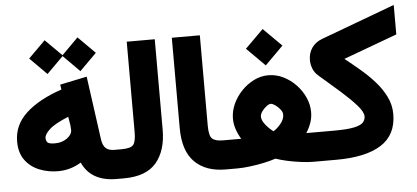

<svg xmlns="http://www.w3.org/2000/svg" viewBox="-51 -856 2091 963"><g transform="rotate(-5 995.0 -374.5)"><path d="M115.2 -640.1 200.2 -724.6 283.2 -642.1 365.7 -724.6 450.7 -639.6 365.7 -554.7 283.2 -637.7 200.2 -554.7ZM18.6 -230.5Q18.6 -313.5 82.8 -372.8Q147 -432.1 262.7 -471.2L258.8 -496.1L394.5 -524.4L438.5 -205.6Q442.9 -173.8 457.8 -160.2Q472.7 -146.5 501.5 -146.5H516.6V0H499.5Q371.6 0 327.1 -97.7Q273.4 -64.5 210.4 -64.5Q161.6 -64.5 117.7 -81.8Q73.7 -99.1 46.1 -136Q18.6 -172.9 18.6 -230.5ZM284.7 -332Q214.4 -303.2 188.2 -278.3Q162.1 -253.4 162.1 -236.3Q162.1 -220.7 170.2 -212.9Q178.2 -205.1 207.5 -205.1Q242.7 -205.1 268.1 -223.4Q293.5 -241.7 293.5 -264.6Q293.5 -276.4 292 -288.1Z M497.1 0V-146.5H536.6Q584.5 -146.5 597.2 -163.3Q609.9 -180.2 609.9 -226.1V-681.6H751V-226.6Q751 -121.1 699.7 -60.5Q648.4 0 536.1 0Z M1061 0H1048.8Q948.7 0 892.8 -55.9Q836.9 -111.8 836.9 -227.1V-681.6H978V-226.6Q978 -174.8 994.1 -160.6Q1010.3 -146.5 1048.8 -146.5H1061Z M1202.6 -594.2 1294.4 -685.5 1386.2 -594.2 1294.4 -502.4ZM1467.3 -146.5Q1473.1 -146.5 1478.8 -146.5Q1484.4 -146.5 1489.3 -146.5H1535.6V0H1490.7Q1463.4 0 1429 -4.4Q1394.5 -8.8 1360.8 -16.1Q1327.1 -23.4 1301.8 -32.2Q1275.4 -23.4 1241 -16.1Q1206.5 -8.8 1171.1 -4.4Q1135.7 0 1106.9 0H1041.5V-146.5H1107.9Q1116.2 -146.5 1123.8 -146.5Q1131.3 -146.5 1139.6 -146.5Q1125 -170.4 1116 -196.5Q1106.9 -222.7 1106.9 -251Q1106.9 -287.6 1123 -323.5Q1139.2 -359.4 1167 -388.4Q1194.8 -417.5 1229.7 -434.8Q1264.6 -452.1 1302.2 -452.1Q1340.8 -452.1 1376.2 -435.1Q1411.6 -418 1439.7 -388.9Q1467.8 -359.9 1484.1 -323.7Q1500.5 -287.6 1500.5 -250Q1500.5 -221.7 1491.5 -195.8Q1482.4 -169.9 1467.3 -146.5ZM1302.2 -308.1Q1293 -308.1 1280 -298.1Q1267.1 -288.1 1257.3 -274.4Q1247.6 -260.7 1247.6 -249Q1247.6 -234.4 1257.3 -218.8Q1267.1 -203.1 1280.5 -190.2Q1293.9 -177.2 1304.2 -169.9Q1322.3 -180.7 1341.1 -202.9Q1359.9 -225.1 1359.9 -250Q1359.9 -261.7 1349.1 -275.4Q1338.4 -289.1 1324.7 -298.6Q1311 -308.1 1302.2 -308.1Z M1910.2 -203.1Q1909.7 -98.6 1831.8 -49.3Q1753.9 0 1606.9 0H1516.1V-146.5H1606.4Q1675.3 -146.5 1709.2 -154.1Q1743.2 -161.6 1754.4 -174.8Q1765.6 -188 1765.6 -204.6Q1765.6 -227.1 1734.9 -261.7Q1704.1 -296.4 1655.5 -339.4Q1606.9 -382.3 1552.2 -429.2Q1534.2 -444.3 1525.6 -465.8Q1517.1 -487.3 1517.1 -509.3Q1517.1 -544.9 1535.6 -571.3Q1554.2 -597.7 1586.9 -609.9L1960 -748.5V-600.1L1689.9 -500.5Q1725.1 -472.7 1763.4 -440.4Q1801.8 -408.2 1835 -371.3Q1868.2 -334.5 1889.2 -292.5Q1910.2 -250.5 1910.2 -203.1Z"/></g></svg>

Font: Vazir Black
Style: Black
Weight: 900
Designer: Saber Rastikerdar
Foundry: Saber Rastikerdar
Version: Version 30.0.0